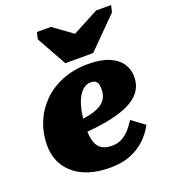

<svg xmlns="http://www.w3.org/2000/svg" viewBox="-148 -917 913 1038"><g transform="rotate(-20 308.5 -398.5)"><path d="M272 -600H432L603 -772L612 -811H526L320 -702H416L266 -811H185L176 -772ZM308 14Q219 14 156 -15Q93 -44 60 -96Q27 -148 27 -217Q27 -284 51.5 -345Q76 -406 122.5 -453Q169 -500 235.5 -527Q302 -554 386 -554Q458 -554 505 -534Q552 -514 574.5 -480.5Q597 -447 597 -405Q597 -354 568.5 -317.5Q540 -281 485 -258Q430 -235 350.5 -222.5Q271 -210 168 -205L171 -278Q231 -280 275.5 -287.5Q320 -295 349.5 -309Q379 -323 393.5 -345.5Q408 -368 408 -402Q408 -420 404 -432Q400 -444 390.5 -450Q381 -456 366 -456Q340 -456 320 -439Q300 -422 286 -391Q272 -360 264.5 -318Q257 -276 257 -226Q257 -177 268 -148Q279 -119 301.5 -106.5Q324 -94 357 -94Q390 -94 415 -107.5Q440 -121 460 -143.5Q480 -166 496 -192L570 -137Q547 -94 511.5 -60Q476 -26 426 -6Q376 14 308 14Z"/></g></svg>

Font: Roboto Serif Black
Style: Italic
Weight: 900
Italic angle: -10°
Version: Version 1.008